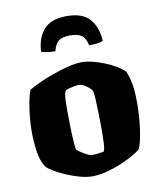

<svg xmlns="http://www.w3.org/2000/svg" viewBox="-81 -775 705 840"><g transform="rotate(-10 272.0 -355.0)"><path d="M262 0Q237 0 206 -8.5Q175 -17 145.5 -30Q116 -43 94.5 -56Q73 -69 65 -79Q46 -108 40 -151.5Q34 -195 34 -239Q34 -276 38 -311.5Q42 -347 48 -376Q54 -405 61 -420Q75 -429 103.5 -442.5Q132 -456 168 -469Q204 -482 240 -491Q276 -500 303 -500Q323 -500 349.5 -493.5Q376 -487 403 -476Q430 -465 452.5 -451.5Q475 -438 487 -425Q495 -406 500 -386Q505 -366 507.5 -341.5Q510 -317 510 -284Q510 -226 502.5 -169.5Q495 -113 482 -82Q470 -71 445.5 -57Q421 -43 389.5 -30Q358 -17 325 -8.5Q292 0 262 0ZM275 -92Q277 -92 286.5 -92.5Q296 -93 308 -94.5Q320 -96 329 -98Q334 -106 335.5 -134Q337 -162 337 -198Q337 -228 336 -265.5Q335 -303 333.5 -333Q332 -363 328 -369Q324 -376 314.5 -384Q305 -392 294 -398Q283 -404 272 -404Q263 -404 252 -402Q241 -400 231 -397.5Q221 -395 213 -391Q209 -387 206.5 -374Q204 -361 203.5 -342.5Q203 -324 203 -301Q203 -270 204 -232Q205 -194 207 -164.5Q209 -135 211 -128Q213 -125 221 -119.5Q229 -114 239.5 -107.5Q250 -101 259.5 -96.5Q269 -92 275 -92ZM272 -710Q342 -710 374 -673.5Q406 -637 409 -576Q404 -573 390 -570Q376 -567 347 -567Q340 -600 323 -612Q306 -624 272 -624Q238 -624 221.5 -612Q205 -600 197 -567Q176 -567 158.5 -570Q141 -573 135 -576Q138 -637 170 -673.5Q202 -710 272 -710Z"/></g></svg>

Font: Texturina Medium 12pt Black
Style: Regular
Weight: 900
Version: Version 1.002